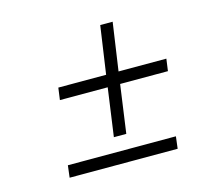

<svg xmlns="http://www.w3.org/2000/svg" viewBox="-74 -656 671 618"><g transform="rotate(-15 262.0 -346.5)"><path d="M257.3 -211H298.7L321.1 -371.3H480.4L485.9 -411.5H326.6L349.7 -571H308.3L285.2 -411.5H125.9L120.4 -371.3H279.7ZM446 -121.9 450.9 -162.1H90.9L86 -121.9Z"/></g></svg>

Font: Josefin Slab Thin
Style: Italic
Weight: 100
Italic angle: -12°
Designer: Santiago Orozco
Foundry: Typemade
Version: Version 2.000